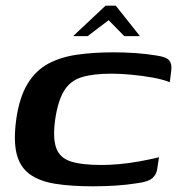

<svg xmlns="http://www.w3.org/2000/svg" viewBox="-20 -648 623 675"><path d="M37 -228Q48 -306 77 -353.5Q106 -401 150.5 -424.5Q195 -448 252.5 -456Q310 -464 378 -464Q419 -464 455.5 -461.5Q492 -459 529 -453Q565 -448 575 -435.5Q585 -423 582 -400L577 -359Q552 -369 515.5 -375.5Q479 -382 441 -385.5Q403 -389 372 -389Q309 -389 268.5 -377Q228 -365 206 -330Q184 -295 174 -228Q165 -163 177.5 -128Q190 -93 228.5 -80.5Q267 -68 337 -68Q366 -68 399.5 -71Q433 -74 469 -80.5Q505 -87 539 -95L533 -56Q531 -36 516.5 -22.5Q502 -9 463 -4Q426 2 386.5 4.5Q347 7 307 7Q229 7 173.5 -2Q118 -11 84 -36Q50 -61 38.5 -107Q27 -153 37 -228ZM237 -521 351 -628H387L472 -521H417L362 -577L288 -521Z"/></svg>

Font: Genos Thin SemiBold
Style: Italic
Weight: 600
Italic angle: -8°
Version: Version 1.010